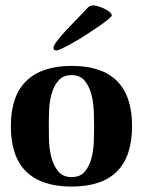

<svg xmlns="http://www.w3.org/2000/svg" viewBox="-20 -678 527 708"><path d="M20 -213Q20 -324 77 -379.5Q134 -435 244 -435Q467 -435 467 -213Q467 10 244 10Q133 10 76.5 -45.5Q20 -101 20 -213ZM244 -25Q276 -25 293 -45.5Q310 -66 317.5 -95.5Q325 -125 326 -157Q327 -189 327 -211Q327 -233 326 -265.5Q325 -298 317.5 -328Q310 -358 293 -379.5Q276 -401 244 -401Q213 -401 196 -381.5Q179 -362 171 -334.5Q163 -307 161.5 -276.5Q160 -246 160 -224Q160 -201 160.5 -167Q161 -133 168.5 -101.5Q176 -70 193.5 -47.5Q211 -25 244 -25ZM392 -621Q392 -617 378.5 -606Q365 -595 344.5 -581Q324 -567 299.5 -551Q275 -535 252 -522Q229 -509 211.5 -500.5Q194 -492 188 -492Q177 -492 177 -502Q177 -510 191.5 -528.5Q206 -547 225 -567.5Q244 -588 262.5 -606.5Q281 -625 288 -633Q296 -641 303.5 -649.5Q311 -658 324 -658Q330 -658 341 -655Q352 -652 363.5 -646.5Q375 -641 383.5 -634.5Q392 -628 392 -621Z"/></svg>

Font: Gamine
Style: Bold
Weight: 700
Designer: Tapiwanashe Sebastian Garikayi
Version: Version 1.000